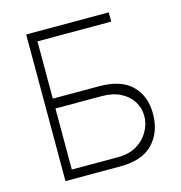

<svg xmlns="http://www.w3.org/2000/svg" viewBox="-107 -823 867 920"><g transform="rotate(-15 326.0 -363.5)"><path d="M105.1 0V-727.3H514.6V-681.5H148.8V-397.4H377.8Q486.9 -397.4 540.3 -344.6Q593.8 -291.9 593.8 -203.1Q593.8 -113.3 540.3 -56.6Q486.9 0 377.8 0ZM148.8 -45.5H377.8Q433.2 -45.5 471.8 -68.7Q510.3 -92 530.5 -128.6Q550.8 -165.1 550.8 -204.5Q550.8 -243.3 530.5 -275.9Q510.3 -308.6 471.8 -328.5Q433.2 -348.4 377.8 -348.4H148.8Z"/></g></svg>

Font: Inter UI Extra Light
Style: Regular
Weight: 200
Designer: Rasmus Andersson
Foundry: rsms
Version: 3.2;8d6f07862